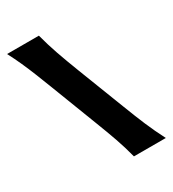

<svg xmlns="http://www.w3.org/2000/svg" viewBox="-192 -906 911 1011"><g transform="rotate(-30 263.0 -400.5)"><path d="M320.8 0Q304.7 -62.5 284.2 -121.1Q263.7 -179.7 233.9 -256.3L127.4 -532.7Q106.4 -587.4 88.6 -631.8Q70.8 -676.3 52.5 -717Q34.2 -757.8 11.7 -800.8H205.1Q222.2 -735.8 243.4 -675Q264.6 -614.3 295.4 -534.7L403.3 -256.3Q432.6 -179.7 457.5 -121.1Q482.4 -62.5 514.6 0Z"/></g></svg>

Font: Pinar-DS1-FD Bold
Style: Regular
Weight: 700
Designer: Amin Abedi
Version: Version 2.000